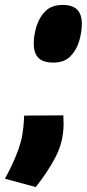

<svg xmlns="http://www.w3.org/2000/svg" viewBox="-103 -580 352 779"><path d="M-5 -111 154 -112Q154 -105 154.5 -96.5Q155 -88 155 -79Q155 -5 122.5 57Q90 119 42 179L-83 145Q-70 122 -55.5 91.5Q-41 61 -29.5 29.5Q-18 -2 -13 -29Q-11 -40 -8.5 -62Q-6 -84 -5 -111ZM34 -404Q34 -438 45.5 -474.5Q57 -511 82 -535.5Q107 -560 151 -560Q191 -560 210 -541Q229 -522 229 -484Q229 -449 218 -412.5Q207 -376 182 -351Q157 -326 114 -326Q72 -326 53 -345Q34 -364 34 -404Z"/></svg>

Font: Georama Condensed Black
Style: Italic
Weight: 900
Width: 3
Italic angle: -9°
Designer: Jean-Baptiste Levee
Foundry: Production Type
Version: Version 1.000